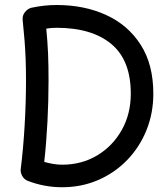

<svg xmlns="http://www.w3.org/2000/svg" viewBox="-20 -724 684 782"><path d="M107.9 -692.4Q159.7 -703.6 210.4 -703.6Q323.7 -703.6 412.6 -662.8Q501.5 -622.1 553 -541.7Q604.5 -461.4 604.5 -342.3Q604.5 -263.2 576.7 -194.1Q548.8 -125 498.5 -72.8Q448.2 -20.5 380.4 9Q312.5 38.6 232.9 38.6Q160.6 38.6 93.3 12.7Q78.1 6.8 70.3 -7.8Q62.5 -22.5 64.5 -36.1Q74.7 -117.2 80.3 -212.2Q85.9 -307.1 85.9 -396Q85.9 -443.8 84.5 -481.9Q83 -520 80.1 -557.9Q77.1 -595.7 72.3 -642.6Q70.3 -660.6 81.8 -674.8Q93.3 -689 107.9 -692.4ZM168.5 -607.4Q173.8 -552.7 175.8 -504.9Q177.7 -457 177.7 -396Q177.7 -314.5 173.3 -228.8Q168.9 -143.1 160.2 -64.5Q177.7 -59.6 196.3 -56.4Q214.8 -53.2 232.9 -53.2Q313 -53.2 376.2 -91.3Q439.5 -129.4 476.1 -194.8Q512.7 -260.3 512.7 -342.3Q512.7 -479 433.3 -544.9Q354 -610.8 210.4 -610.8Q188.5 -610.8 168.5 -607.4Z"/></svg>

Font: Mikhak-FD Medium
Style: Regular
Weight: 500
Designer: Amin Abedi
Version: Version 3.2